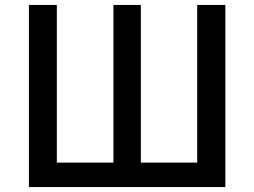

<svg xmlns="http://www.w3.org/2000/svg" viewBox="-20 -757 1029 777"><path d="M97 0V-737H210V-99H439V-737H550V-99H778V-737H892V0Z"/></svg>

Font: Source Han Sans TC Medium
Style: Regular
Weight: 500
Designer: Ryoko NISHIZUKA Ë•øÂ°öÊ∂ºÂ≠ê (kana, bopomofo & ideographs); Paul D. Hunt (Latin, Greek & Cyrillic); Sandoll Communicatio
Foundry: Adobe
Version: Version 2.004;hotconv 1.0.118;makeotfexe 2.5.65603